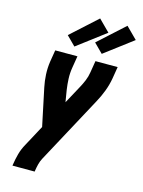

<svg xmlns="http://www.w3.org/2000/svg" viewBox="-143 -1072 858 1153"><g transform="rotate(15 286.0 -495.0)"><path d="M52 0 53 -7Q58 -41 67 -74.5Q76 -108 94 -140L164 -270L115 -503Q107 -541 105 -581Q103 -621 109 -662L121 -735H259L247 -662Q241 -626 242.5 -591.5Q244 -557 249 -523L261 -450L319 -557Q333 -582 344 -608.5Q355 -635 359 -662L371 -735H509L497 -662Q490 -621 475 -581Q460 -541 439 -503L214 -86Q204 -67 199 -47Q194 -27 191 -7L190 0ZM396 -787 340 -843 502 -990 572 -920ZM226 -787 170 -843 332 -990 402 -920Z"/></g></svg>

Font: Iosevka Curly Heavy Oblique
Style: Regular
Weight: 900
Italic angle: -9°
Monospace: yes
Designer: Belleve Invis
Foundry: Belleve Invis
Version: Version 11.1.0; ttfautohint (v1.8.3)